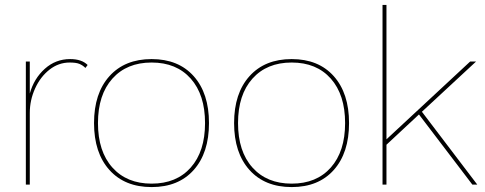

<svg xmlns="http://www.w3.org/2000/svg" viewBox="-20 -750 1971 780"><path d="M336 -486 327 -474Q316 -485 302.5 -490.5Q289 -496 263 -496Q218 -496 181 -467Q144 -438 122.5 -390.5Q101 -343 101 -291V0H85V-500H101V-370Q118 -431 162 -470.5Q206 -510 265 -510Q312 -510 336 -486Z M829 -250Q829 -129 767 -59.5Q705 10 596 10Q487 10 424.5 -59.5Q362 -129 362 -250Q362 -371 424.5 -440.5Q487 -510 596 -510Q705 -510 767 -440.5Q829 -371 829 -250ZM378 -250Q378 -135 436.5 -69.5Q495 -4 596 -4Q697 -4 755 -69.5Q813 -135 813 -250Q813 -365 755 -430.5Q697 -496 596 -496Q495 -496 436.5 -430.5Q378 -365 378 -250Z M1398 -250Q1398 -129 1336 -59.5Q1274 10 1165 10Q1056 10 993.5 -59.5Q931 -129 931 -250Q931 -371 993.5 -440.5Q1056 -510 1165 -510Q1274 -510 1336 -440.5Q1398 -371 1398 -250ZM947 -250Q947 -135 1005.5 -69.5Q1064 -4 1165 -4Q1266 -4 1324 -69.5Q1382 -135 1382 -250Q1382 -365 1324 -430.5Q1266 -496 1165 -496Q1064 -496 1005.5 -430.5Q947 -365 947 -250Z M1682 -285 1550 -162V0H1534V-730H1550V-184L1890 -500H1914L1694 -296L1919 0H1899Z"/></svg>

Font: Work Sans Hairline
Style: Regular
Weight: 400
Designer: Wei Huang
Foundry: Wei Huang
Version: Version 1.032